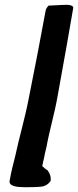

<svg xmlns="http://www.w3.org/2000/svg" viewBox="-20 -767 325 800"><path d="M21 -18C12 10 52 13 84 13C105 13 128 13 149 11C168 10 183 -1 191 -13C193 -32 187 -46 179 -56V-57C171 -61 165 -67 156 -75L158 -84C159 -91 161 -98 163 -106V-107C166 -124 170 -139 174 -156C187 -229 207 -290 221 -372C246 -507 269 -641 285 -733C287 -742 274 -747 259 -747C249 -747 232 -746 191 -744H183C177 -738 171 -730 170 -722C149 -607 124 -477 99 -353C85 -279 58 -186 44 -119C36 -87 26 -49 21 -18Z"/></svg>

Font: Vapor
Style: BdObl
Weight: 700
Foundry: Cannot Into Space Fonts
Version: Version 0.179